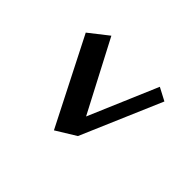

<svg xmlns="http://www.w3.org/2000/svg" viewBox="-94 -775 832 832"><g transform="rotate(-45 322.5 -359.0)"><path d="M144 -292 88 -383 485 -585 554 -497 229 -327 546 -192 515 -133Z"/></g></svg>

Font: Halant SemiBold
Style: Regular
Weight: 600
Designer: Hitesh Malaviya (Devanagari), Satya Rajpurohit (Latin)
Foundry: Indian Type Foundry
Version: Version 1.101;PS 1.0;hotconv 1.0.78;makeotf.lib2.5.61930; tt